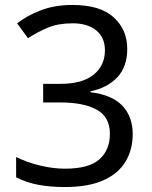

<svg xmlns="http://www.w3.org/2000/svg" viewBox="-20 -744 612 774"><path d="M493 -547Q493 -475 453 -432.5Q413 -390 345 -376V-372Q431 -362 473 -318Q515 -274 515 -203Q515 -141 486 -92.5Q457 -44 396.5 -17Q336 10 241 10Q185 10 137 1.5Q89 -7 45 -29V-111Q90 -89 142 -76.5Q194 -64 242 -64Q338 -64 380.5 -101.5Q423 -139 423 -205Q423 -272 370.5 -301.5Q318 -331 223 -331H154V-406H224Q312 -406 357.5 -443Q403 -480 403 -541Q403 -593 368 -621.5Q333 -650 273 -650Q215 -650 174 -633Q133 -616 93 -590L49 -650Q87 -680 143.5 -702Q200 -724 272 -724Q384 -724 438.5 -674Q493 -624 493 -547Z"/></svg>

Font: Noto Sans Tagalog
Style: Regular
Weight: 400
Designer: Monotype Design Team
Foundry: Monotype Imaging Inc.
Version: Version 2.001; ttfautohint (v1.8.4.7-5d5b)